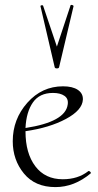

<svg xmlns="http://www.w3.org/2000/svg" viewBox="-20 -751 401 783"><path d="M203 -477 145 -726Q145 -728 147.5 -729Q150 -730 153 -729.5Q156 -729 156 -727L212 -561L268 -730Q269 -731 271.5 -731Q274 -731 277 -729.5Q280 -728 280 -726L221 -477Q220 -472 212 -472Q204 -472 203 -477ZM340 -53Q343 -55 347.5 -51Q352 -47 350 -44Q283 12 206 12Q123 12 77.5 -43.5Q32 -99 32 -175Q32 -265 91.5 -332Q151 -399 237 -399Q276 -399 297.5 -384.5Q319 -370 318 -345Q316 -302 249 -266Q182 -230 84 -216V-215Q84 -126 124 -73Q164 -20 236 -20Q298 -20 340 -53ZM196 -372Q141 -372 114 -333Q87 -294 84 -229Q246 -254 256 -324Q260 -348 243 -360Q226 -372 196 -372Z"/></svg>

Font: Cormorant Upright Light
Style: Regular
Weight: 300
Designer: Christian Thalmann (Catharsis Fonts)
Foundry: Catharsis Fonts
Version: Version 3.302;PS 003.302;hotconv 1.0.88;makeotf.lib2.5.64775